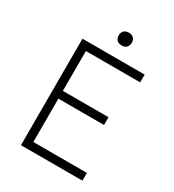

<svg xmlns="http://www.w3.org/2000/svg" viewBox="-204 -977 991 1093"><g transform="rotate(30 291.5 -431.0)"><path d="M106 0V-700H515V-649H158V-387H458V-336H158V-51H510V0ZM318 -778Q296 -778 285.5 -790Q275 -802 275 -820Q275 -837 285.5 -849.5Q296 -862 318 -862Q339 -862 350 -850.5Q361 -839 361 -820Q361 -803 350.5 -790.5Q340 -778 318 -778Z"/></g></svg>

Font: Readex Pro ExtraLight
Style: Regular
Weight: 200
Designer: Bonnie Shaver-Troup, Thomas Jockin
Foundry: Lexend
Version: Version 1.203; ttfautohint (v1.8.3)